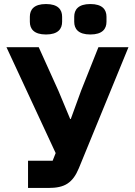

<svg xmlns="http://www.w3.org/2000/svg" viewBox="-20 -932 671 952"><path d="M119 -135H241L256 -173L12 -698H172L270 -481L328 -342H331L382 -482L468 -698H617L371 -98C356 -62 339 -38 315 -22C291 -6 260 0 219 0H119ZM208 -761C148 -761 128 -789 128 -824V-849C128 -884 148 -912 208 -912C268 -912 288 -884 288 -849V-824C288 -789 268 -761 208 -761ZM428 -761C368 -761 348 -789 348 -824V-849C348 -884 368 -912 428 -912C488 -912 508 -884 508 -849V-824C508 -789 488 -761 428 -761Z"/></svg>

Font: Plexus Sans Bold
Style: Regular
Weight: 700
Version: Version 2.001;PS 002.001;hotconv 1.0.70;makeotf.lib2.5.58329